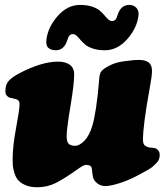

<svg xmlns="http://www.w3.org/2000/svg" viewBox="-20 -769 688 800"><path d="M446.8 -681.2Q454.1 -681.2 458.7 -685.1Q463.4 -689 465.3 -693.6Q467.3 -698.2 470.7 -708.5Q483.9 -748.5 518.6 -748.5Q537.1 -748.5 548.3 -736.3Q559.6 -724.1 557.1 -704.6Q550.8 -651.9 510 -605.7Q469.2 -559.6 417 -559.6Q389.2 -559.6 367.9 -566.4Q346.7 -573.2 335 -583.3Q323.2 -593.3 314.9 -603.3Q306.6 -613.3 299.1 -620.1Q291.5 -627 283.7 -627Q276.4 -627 271.7 -623Q267.1 -619.1 265.1 -614.5Q263.2 -609.9 259.8 -599.6Q246.6 -559.6 211.9 -559.6Q193.8 -559.6 182.1 -569.1Q170.4 -578.6 173.3 -603.5Q179.7 -656.2 220.5 -702.4Q261.2 -748.5 313.5 -748.5Q341.3 -748.5 362.5 -741.7Q383.8 -734.9 395.5 -724.9Q407.2 -714.8 415.5 -704.8Q423.8 -694.8 431.4 -688Q439 -681.2 446.8 -681.2ZM134.8 11.2Q106 11.2 85.7 2.2Q65.4 -6.8 55.4 -18.6Q45.4 -30.3 39.8 -49.1Q34.2 -67.9 33.4 -79.3Q32.7 -90.8 32.7 -107.4Q32.7 -159.2 47.1 -236.3Q61.5 -313.5 61.5 -334Q61.5 -343.8 59.1 -347.2Q57.6 -350.6 51.3 -354Q46.9 -356.4 34.7 -358.9Q22.5 -361.3 19.5 -362.3Q13.2 -364.7 7.3 -371.6Q2.4 -377 2.4 -389.2Q2.4 -417 16.6 -432.4Q30.8 -447.8 59.1 -462.9Q152.8 -512.2 221.7 -512.2Q252.9 -512.2 271 -499Q289.1 -485.8 289.1 -459.5Q289.1 -418.9 273.4 -325.4Q257.8 -231.9 257.8 -202.1Q257.8 -178.7 265.9 -170.2Q273.9 -161.6 293 -161.6Q311.5 -161.6 331.8 -182.6Q352.1 -203.6 364.3 -243.7Q381.8 -300.8 393.1 -436.5Q394 -447.3 394.5 -451.2Q395 -455.1 397.2 -462.2Q399.4 -469.2 404.1 -474.1Q408.7 -479 416.5 -484.4Q437 -497.6 457.5 -504.9Q478 -512.2 517.1 -516.1Q538.1 -519.5 560.1 -519.3Q582 -519 594.7 -511.7Q613.3 -502 613.3 -472.2Q613.3 -452.6 603.5 -399.9Q575.7 -248 575.7 -185.5Q575.7 -167 586.4 -160.6Q598.6 -153.3 615.2 -153.3Q620.6 -152.8 625 -151.9Q645.5 -145 645.5 -123Q645.5 -113.8 642.3 -105.2Q639.2 -96.7 630.1 -87.9Q621.1 -79.1 615.7 -74.2Q610.4 -69.3 594 -60.1Q577.6 -50.8 572.8 -48.1Q567.9 -45.4 548.3 -35.2Q511.7 -16.1 475.1 -4.9Q438.5 6.3 419.9 6.3Q390.6 6.3 373 -18.1Q370.1 -22.5 368.4 -27.6Q366.7 -32.7 366.2 -36.9Q365.7 -41 364.7 -50.3Q363.8 -59.6 362.3 -67.4Q359.9 -82 338.4 -82Q329.1 -82 309.1 -67.9Q247.6 -23.9 211.9 -6.3Q176.3 11.2 134.8 11.2Z"/></svg>

Font: Cooper* Black
Style: Italic
Weight: 900
Italic angle: -7°
Designer: Owen Earl
Foundry: indestructible type*
Version: Version 0.001